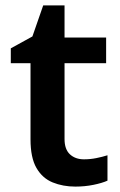

<svg xmlns="http://www.w3.org/2000/svg" viewBox="-20 -681 446 711"><path d="M291 -91Q314 -91 336.5 -95.5Q359 -100 378 -106V-12Q358 -3 326 3.5Q294 10 259 10Q213 10 175 -5.5Q137 -21 115 -59Q93 -97 93 -165V-447H20V-502L100 -546L140 -661H219V-542H373V-447H219V-166Q219 -128 239 -109.5Q259 -91 291 -91Z"/></svg>

Font: Noto Sans Gurmukhi UI SemiBold
Style: Regular
Weight: 600
Designer: Jelle Bosma - Monotype Design Team
Foundry: Monotype Imaging Inc.
Version: Version 2.004; ttfautohint (v1.8.4.7-5d5b)